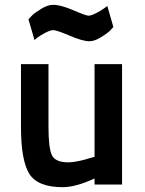

<svg xmlns="http://www.w3.org/2000/svg" viewBox="-20 -765 600 796"><path d="M372 -499H486V0H372V-25Q294 11 240 11Q136 11 101.5 -44.5Q67 -100 67 -238V-499H181V-239Q181 -152 195 -122Q209 -92 263 -92Q283 -92 310 -98Q337 -104 354 -110L372 -115ZM425 -740 450 -653Q444 -646 434.5 -636.5Q425 -627 398.5 -610.5Q372 -594 350 -594Q323 -594 269 -617Q215 -640 201 -640Q189 -640 169.5 -630Q150 -620 136 -610L123 -599L98 -685Q104 -692 114 -702Q124 -712 151 -728.5Q178 -745 200 -745Q232 -745 284 -722.5Q336 -700 347 -700Q358 -700 377.5 -710Q397 -720 411 -730Z"/></svg>

Font: TitilliumText22L Rg
Style: Bold
Weight: 700
Designer: Campivisivi
Foundry: Campivisivi
Version: 1.000